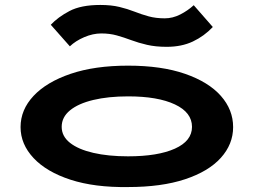

<svg xmlns="http://www.w3.org/2000/svg" viewBox="-20 -747 1040 775"><path d="M497 8Q362 10 265 -21.5Q168 -53 115.5 -109Q63 -165 63 -234Q63 -304 115.5 -360Q168 -416 265 -449Q362 -482 497 -482Q632 -482 727 -449Q822 -416 871.5 -360Q921 -304 921 -234Q921 -165 871.5 -110Q822 -55 727 -23.5Q632 8 497 8ZM497 -116Q617 -116 686 -147Q755 -178 755 -235Q755 -293 686 -325.5Q617 -358 497 -358Q417 -358 356.5 -343.5Q296 -329 262.5 -301.5Q229 -274 229 -235Q229 -197 262.5 -170.5Q296 -144 356.5 -130Q417 -116 497 -116ZM762 -726 839 -638Q804 -601 758.5 -579.5Q713 -558 653 -558Q608 -558 573.5 -566Q539 -574 509.5 -585Q480 -596 451.5 -604Q423 -612 389 -612Q355 -612 320 -597Q285 -582 262 -560L185 -647Q214 -678 260.5 -702.5Q307 -727 385 -727Q429 -727 462 -719Q495 -711 523 -700Q551 -689 580 -681Q609 -673 645 -673Q677 -673 707.5 -688.5Q738 -704 762 -726Z"/></svg>

Font: Inconsolata UltraExpanded Black
Style: Regular
Weight: 900
Width: 9
Monospace: yes
Designer: Raph Levien, Cyreal, Brenton Simpson
Foundry: Raph Levien, Cyreal, Google
Version: Version 3.001; ttfautohint (v1.8.2.53-6de2)